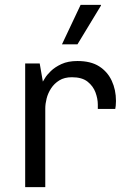

<svg xmlns="http://www.w3.org/2000/svg" viewBox="-20 -773 527 793"><path d="M84 0V-511H144L157 -436Q158 -437 165.5 -450Q173 -463 190 -479.5Q207 -496 234 -508.5Q261 -521 300 -521Q355 -521 389.5 -499Q424 -477 441.5 -439.5Q459 -402 459 -356Q459 -345 458 -336Q457 -327 456 -323H384V-341Q384 -365 374.5 -391Q365 -417 342 -435.5Q319 -454 277 -454Q246 -454 225 -441Q204 -428 191 -408Q178 -388 172.5 -366Q167 -344 167 -325V0ZM236 -590 313 -753H397V-750L300 -590Z"/></svg>

Font: Chivo Medium Light
Style: Regular
Weight: 300
Version: Version 2.002